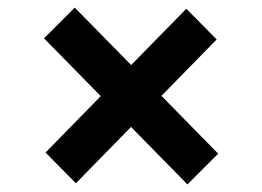

<svg xmlns="http://www.w3.org/2000/svg" viewBox="-20 -524 691 506"><path d="M180 -41 100 -122 471 -501 551 -420ZM474 -38 96 -423 177 -504 555 -119Z"/></svg>

Font: TikTok Sans 24pt
Style: Bold
Weight: 700
Version: Version 4.000